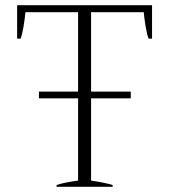

<svg xmlns="http://www.w3.org/2000/svg" viewBox="-20 -720 653 740"><path d="M566 -700V-571H553Q547 -584 541.5 -616.5Q536 -649 534 -673H331V-367H484V-341H331V-24Q385 -16 414 -7V0H198V-7Q228 -17 281 -24V-341H130V-367H281V-673H78Q76 -649 70.5 -616.5Q65 -584 59 -571H46V-700Z"/></svg>

Font: Trirong ExtraLight
Style: Regular
Weight: 275
Designer: Katatrad Team
Foundry: CadsonDemak
Version: Version 1.001